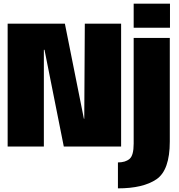

<svg xmlns="http://www.w3.org/2000/svg" viewBox="-20 -805 986 1055"><path d="M22 0H221V-531.5H224.5L330.5 0H645.5V-675H446L443 -152.5H441L336.5 -675H22ZM628 230Q766.5 230 839.8 180Q913 130 913 -27.5V-596.5H714.5V-15.5Q714.5 49 691.8 68.2Q669 87.5 628 87.5ZM714.5 -785V-652.5H914V-785Z"/></svg>

Font: Anybody Condensed Black
Style: Regular
Weight: 900
Width: 3
Designer: Tyler Finck
Foundry: Etcetera Type Company
Version: Version 1.113;gftools[0.9.25]